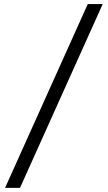

<svg xmlns="http://www.w3.org/2000/svg" viewBox="-20 -801 528 941"><path d="M410.2 -781.2 4.9 119.6H78.1L483.4 -781.2Z"/></svg>

Font: Andika
Style: Regular
Weight: 400
Designer: Victor Gaultney, Annie Olsen, Julie Remington, Don Collingsworth, Eric Hays
Foundry: SIL International
Version: Version 1.000